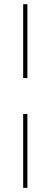

<svg xmlns="http://www.w3.org/2000/svg" viewBox="-20 -772 241 914"><path d="M110.4 -400.4H90.3V-752H110.4ZM110.4 122.1H90.3V-229.5H110.4Z"/></svg>

Font: Kumbh Sans Thin
Style: Regular
Weight: 250
Version: Version 1.004